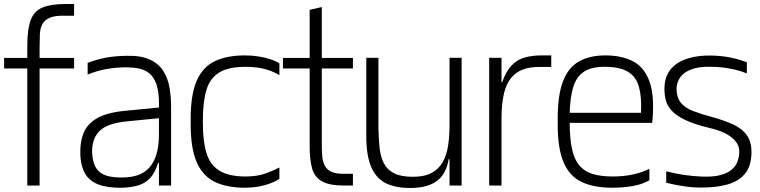

<svg xmlns="http://www.w3.org/2000/svg" viewBox="-24 -921 3772 953"><path d="M111.5 -494V-694Q111.5 -776.7 128.4 -821.6Q145.3 -866.5 187.7 -884Q230 -901.5 305.3 -901.2L343.7 -901V-843H302.5Q251.5 -844.7 224.2 -833.3Q197 -822 186.1 -800.9Q175.2 -779.8 173.8 -750.5Q172.5 -721.2 172.5 -686V-494ZM111.5 0V-634H172.5V0ZM-3.5 -581.3V-633.3H343.7V-581.3Z M765 0V-307Q765 -313 765 -328.1Q765 -343.2 765.1 -360.3Q765.2 -377.5 765.2 -390.6Q765.2 -403.7 765.2 -404.7Q765.2 -466.3 752.2 -503.1Q739.2 -539.8 716.2 -557.8Q693.2 -575.8 664 -581.3Q634.8 -586.8 602.5 -586.8Q551.7 -586.8 504.1 -578.2Q456.5 -569.5 411 -551V-609Q462.2 -628 506.1 -635.6Q550 -643.2 605 -644Q677.2 -645.7 721 -624.8Q764.8 -603.8 787.2 -567.7Q809.7 -531.5 817.4 -486.3Q825.2 -441.2 825.2 -394.3V0ZM581.5 11Q510.7 11.8 466.1 -4.7Q421.5 -21.3 399.8 -57Q378.2 -92.7 375 -146Q371.8 -214 391.1 -261Q410.3 -308 460 -335.4Q509.7 -362.8 597 -371L785 -389.3V-336.3L603.3 -318.3Q506 -308.8 467.9 -268.6Q429.8 -228.3 433.5 -158.7Q436.5 -111 454.8 -84.5Q473 -58 507.6 -48.2Q542.2 -38.5 592.2 -40.3Q630.5 -41.3 662 -52.4Q693.5 -63.5 716.4 -88.2Q739.3 -112.8 752.2 -154.3Q765 -195.8 765 -256.8L783 -113H761Q746 -64 721.4 -37.4Q696.8 -10.8 662.2 -0.8Q627.5 9.3 581.5 11Z M1362.8 -548Q1336.2 -564.8 1294.8 -577.1Q1253.3 -589.3 1195 -589.3Q1110 -589.3 1064.2 -561.2Q1018.3 -533 1000.7 -474.8Q983 -416.5 983 -325.7V-308.7Q983 -218.8 1001.1 -160.5Q1019.2 -102.2 1065.4 -73.6Q1111.7 -45 1195 -45Q1252.5 -45 1294.3 -60.2Q1336.2 -75.3 1362.8 -89.7V-33.2Q1342.3 -19.7 1315.2 -9.8Q1288 0 1257.2 5.4Q1226.5 10.8 1192 10.8Q1104.3 10.8 1044.2 -17.2Q984.2 -45.3 953.3 -113.8Q922.5 -182.3 922.5 -302.3V-332Q922.5 -452 952.5 -520.5Q982.5 -589 1042.6 -617.5Q1102.7 -646 1192 -646Q1226.5 -646 1258.1 -641Q1289.7 -636 1316.4 -627.5Q1343.2 -619 1362.8 -606.2Z M1685.2 0Q1612.3 0 1575 -20.4Q1537.7 -40.8 1525.3 -84.4Q1513 -128 1513 -196.3V-414H1573.2V-216.2Q1573.2 -181 1574.9 -152.1Q1576.7 -123.2 1586.4 -102.1Q1596.2 -81 1618.4 -69.6Q1640.7 -58.2 1682.5 -58.2H1727.7V0ZM1380.5 -581.3V-633.3H1727.7V-581.3ZM1513 -275V-872L1573.2 -886V-275Z M2012 12.2Q1943.8 12.2 1896 -9.3Q1848.2 -30.8 1822.4 -83.5Q1796.7 -136.2 1794.2 -228.2V-634H1854.3V-286.5Q1855.2 -232.5 1860 -187.7Q1864.8 -142.8 1881.3 -110.6Q1897.8 -78.3 1932.2 -60.9Q1966.7 -43.5 2025 -43.5Q2082.5 -43.5 2118.3 -62.8Q2154.2 -82 2173.5 -116.4Q2192.8 -150.8 2200 -197.1Q2207.2 -243.3 2207.2 -297.3V-189.3Q2207.2 -116.3 2184.8 -72Q2162.5 -27.7 2119.2 -7.8Q2075.8 12.2 2012 12.2ZM2194.2 -130.5 2204.3 -195.3 2239.2 -170.3V-130.5ZM2207.2 0V-189.3V-634H2267.3V0Z M2404 0V-634H2465.2V-512.2H2468.2Q2487.5 -567 2515 -595.9Q2542.5 -624.8 2579.7 -635.4Q2616.8 -646 2664.8 -646H2712.2V-588.8H2653.8Q2583.8 -588.8 2542.6 -561.2Q2501.3 -533.5 2483.2 -477.1Q2465.2 -420.7 2465.2 -334V0Z M3014.7 10.8Q2924.5 10.8 2864.2 -17.2Q2803.8 -45.3 2774 -113.8Q2744.2 -182.3 2744.2 -302.3V-332Q2744.2 -450 2770.8 -518.4Q2797.3 -586.8 2850.8 -616.7Q2904.2 -646.5 2983.5 -646Q3064.7 -645.2 3119.5 -615.8Q3174.3 -586.3 3199.3 -517.8Q3224.3 -449.2 3215.2 -332L3213 -311.2H2803.7Q2804 -230.3 2815.9 -178.4Q2827.8 -126.5 2853.8 -97.3Q2879.7 -68.2 2920.2 -56.6Q2960.8 -45 3018.2 -45Q3073.5 -45 3120.5 -55.6Q3167.5 -66.2 3199.3 -83.7V-26.3Q3164 -5.5 3115.3 2.7Q3066.7 10.8 3014.7 10.8ZM2803.7 -361H3157.5Q3161.5 -438.5 3147.8 -488.5Q3134.2 -538.5 3095.3 -563.4Q3056.5 -588.3 2983.5 -589.3Q2913.2 -590.8 2875.1 -565.5Q2837 -540.2 2821.4 -489.2Q2805.8 -438.3 2803.7 -361Z M3456.8 10Q3414.2 10 3370.2 3.4Q3326.2 -3.2 3282.8 -13.7V-70.7Q3328 -59 3370.8 -52.8Q3413.7 -46.7 3456.2 -44.7Q3516 -42 3552.6 -52.2Q3589.2 -62.3 3608.6 -79.6Q3628 -96.8 3635.6 -116.8Q3643.2 -136.8 3644.8 -153.8Q3649 -187.8 3633 -211.3Q3617 -234.8 3591.4 -250.2Q3565.8 -265.5 3539.6 -274Q3513.3 -282.5 3495.5 -286.5Q3419.3 -304.7 3374.5 -326.8Q3329.7 -348.8 3307.8 -374.2Q3285.8 -399.7 3279.6 -428.2Q3273.3 -456.7 3274.2 -486.5Q3275.8 -542.8 3306.2 -578.5Q3336.7 -614.2 3388.6 -630.4Q3440.5 -646.7 3505.7 -645.3Q3560.3 -644.3 3604.4 -634.9Q3648.5 -625.5 3683 -612V-556.8Q3654.2 -568.5 3624.4 -575.2Q3594.7 -582 3565.3 -585.8Q3536 -589.5 3505.3 -589.5Q3445.5 -591.2 3407.8 -576.8Q3370 -562.5 3352.5 -537.6Q3335 -512.7 3334 -481.7Q3334 -437.7 3354.7 -411.8Q3375.3 -385.8 3415.1 -370.4Q3454.8 -355 3510.8 -340Q3565.8 -325 3611.1 -305.2Q3656.3 -285.5 3682.2 -250.7Q3708.2 -215.8 3705.7 -155.3Q3703.2 -92.7 3671.8 -56.4Q3640.5 -20.2 3585.8 -5.1Q3531 10 3456.8 10Z"/></svg>

Font: Matangi Light
Style: Regular
Weight: 300
Designer: Prashant Pant
Foundry: The Graphic Ant
Version: Version 3.002